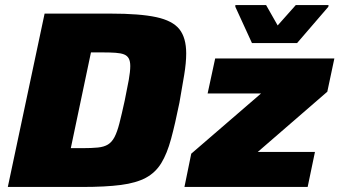

<svg xmlns="http://www.w3.org/2000/svg" viewBox="-20 -742 1347 762"><path d="M11 0 157 -688H419Q535 -688 600 -674Q665 -660 692 -626Q719 -592 719 -530Q719 -493 711 -444.5Q703 -396 692 -334Q675 -250 659 -191Q643 -132 620 -94.5Q597 -57 559 -36.5Q521 -16 460 -8Q399 0 306 0ZM261 -154H307Q344 -154 368.5 -156.5Q393 -159 408.5 -168.5Q424 -178 434.5 -198Q445 -218 454 -253Q463 -288 475 -343Q485 -391 491 -424.5Q497 -458 497 -480Q497 -499 491 -510Q485 -521 472.5 -526Q460 -531 439 -532.5Q418 -534 388 -534H341ZM712 0 739 -132 1016 -371H804L834 -510H1307L1279 -378L1003 -139H1230L1201 0ZM980 -571 914 -715V-722H1036L1082 -641L1154 -722H1284L1283 -715L1159 -571Z"/></svg>

Font: Saira SemiExpanded ExtraBold
Style: Italic
Weight: 800
Width: 6
Italic angle: -12°
Designer: Hector Gatti with collaboration of the Omnibus-Type team
Foundry: Omnibus-Type
Version: Version 1.101